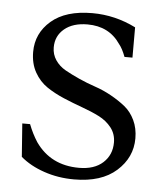

<svg xmlns="http://www.w3.org/2000/svg" viewBox="-44 -556 521 611"><g transform="rotate(5 216.5 -250.0)"><path d="M113.8 -397Q113.8 -374.5 126 -356.4Q138.2 -338.4 158.2 -327.1Q178.2 -315.9 203.6 -304.4Q229 -293 255.9 -283.9Q282.7 -274.9 308.1 -260.7Q333.5 -246.6 353.5 -230.5Q373.5 -214.4 385.7 -188.7Q397.9 -163.1 397.9 -130.9Q397.9 -69.8 349.9 -26.9Q301.8 16.1 214.8 16.1Q163.6 16.1 118.7 0.7Q73.7 -14.6 43 -41L35.2 -147H60.1Q71.8 -116.7 87.9 -91.8Q136.7 -22 227.1 -22Q275.9 -22 303.5 -47.1Q331.1 -72.3 331.1 -111.8Q331.1 -139.2 315.4 -159.2Q299.8 -179.2 275.1 -191.7Q250.5 -204.1 220.5 -214.8Q190.4 -225.6 160.4 -238.3Q130.4 -251 105.7 -267.6Q81.1 -284.2 65.4 -312Q49.8 -339.8 49.8 -377Q49.8 -436.5 95.9 -476.3Q142.1 -516.1 227.1 -516.1Q299.8 -516.1 366.2 -482.9V-386.2H340.8Q331.1 -412.1 319.8 -425.8Q283.7 -479 214.8 -479Q168.5 -479 141.1 -456.3Q113.8 -433.6 113.8 -397Z"/></g></svg>

Font: LT Superior Serif
Style: Regular
Weight: 400
Designer: Daniel Lyons
Foundry: LyonsType
Version: Version 2.120;FEAKit 1.0